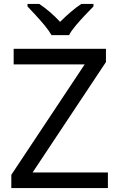

<svg xmlns="http://www.w3.org/2000/svg" viewBox="-20 -964 612 984"><path d="M533 0H38V-68L414 -634H50V-714H523V-646L147 -80H533ZM244 -784Q231 -807 209 -833.5Q187 -860 163 -886Q139 -912 121 -931V-944H181Q207 -927 235 -903Q263 -879 288 -852Q315 -879 343 -903Q371 -927 397 -944H459V-931Q440 -912 415.5 -886Q391 -860 368.5 -833.5Q346 -807 334 -784Z"/></svg>

Font: Noto Sans Imperial Aramaic
Style: Regular
Weight: 400
Designer: Monotype Design Team
Foundry: Monotype Imaging Inc.
Version: Version 2.001; ttfautohint (v1.8.4.7-5d5b)